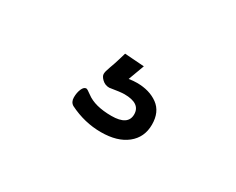

<svg xmlns="http://www.w3.org/2000/svg" viewBox="-44 -160 587 477"><g transform="rotate(30 250.0 78.5)"><path d="M261 67Q250 67 220 72Q208 72 199.5 64Q191 56 191 49Q191 42 196.5 27.5Q202 13 207 -4L212 -21L268 -17L251 29Q263 27 274 27Q310 27 334 44.5Q358 62 358 98.5Q358 135 331 156.5Q304 178 257 178Q210 178 166 156Q156 150 156 136.5Q156 123 160.5 112.5Q165 102 172 102Q175 102 187 111Q212 130 259.5 130Q307 130 307 98.5Q307 67 261 67Z"/></g></svg>

Font: ToneOZ-Pinyin-WenKai-Light
Style: Light
Weight: 300
Designer: Fontworks Inc.
Foundry: ToneOZ
Version: Version 0.240331